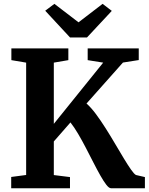

<svg xmlns="http://www.w3.org/2000/svg" viewBox="-20 -1000 790 1020"><path d="M39.5 0V-59.9L118.9 -70.4V-667.3L40.4 -680.5V-743H343.1V-680.5L265.9 -667.3V-342L528.2 -667.3L445.8 -680.5V-743H717.1V-680.9L633.1 -667.7L439.6 -450Q463.7 -428.9 489.5 -394.2Q515.3 -359.6 541.3 -318.4Q567.4 -277.3 591.9 -235.5Q616.4 -193.7 638 -158.1Q659.6 -122.4 676.2 -98.7Q692.8 -75.1 702.4 -70.3L749.8 -59.3V0H569.6Q559.2 0 544.8 -18.4Q530.5 -36.9 513.2 -67.5Q495.9 -98.1 476.5 -136.1Q457.1 -174.1 436.7 -213.4Q416.3 -252.8 395.4 -288.4Q374.5 -323.9 354.3 -349.6L265.9 -248.5V-70L351.8 -59.3V0ZM352 -801 220.2 -943 269 -979.6 397.1 -881.4 525.1 -979.6 573.9 -942.2 442.1 -801Z"/></svg>

Font: Merriweather Light
Style: Regular
Weight: 300
Designer: Eben Sorkin
Foundry: Eben Sorkin
Version: Version 2.100